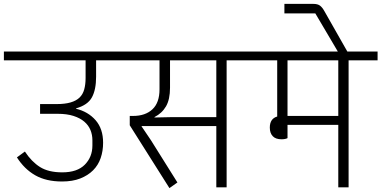

<svg xmlns="http://www.w3.org/2000/svg" viewBox="-40 -963 1961 987"><path d="M279 -30Q197 -30 141 -62Q85 -94 47 -154L88 -184Q122 -132 165.5 -104.5Q209 -77 280 -77Q357 -77 396 -116.5Q435 -156 435 -215V-242Q435 -270 425 -294.5Q415 -319 393.5 -337.5Q372 -356 338 -367Q304 -378 256 -378H166V-428H251Q294 -428 323 -436.5Q352 -445 369 -461.5Q386 -478 393 -503.5Q400 -529 400 -562V-653H-20V-698H582V-653H454V-568Q454 -502 432.5 -462.5Q411 -423 351 -406V-404Q413 -389 451.5 -345Q490 -301 490 -229Q490 -187 477.5 -150.5Q465 -114 438.5 -87.5Q412 -61 372.5 -45.5Q333 -30 279 -30Z M627 -319V-367H644Q707 -367 743.5 -401Q780 -435 780 -504V-653H542V-698H1273V-653H1125V0H1072V-315H688V-313L736 -242L872 -25L831 4ZM754 -359 848 -361H1072V-653H834V-512Q834 -452 813.5 -416.5Q793 -381 754 -361Z M1407 -247Q1377 -247 1362 -263Q1347 -279 1347 -307Q1347 -353 1385 -364V-653H1233V-698H1901V-653H1752V0H1699V-321H1438V-253Q1427 -247 1407 -247ZM1438 -653V-367H1699V-653Z M1669 -745 1581 -894H1422V-943H1571Q1593 -943 1605 -934Q1617 -925 1628 -905L1749 -692V-677H1709Z"/></svg>

Font: IBM Plex Sans Devanagari Light
Style: Regular
Weight: 300
Designer: Mike Abbink, Paul van der Laan, Pieter van Rosmalen, Erin McLaughlin
Foundry: Bold Monday
Version: Version 1.1